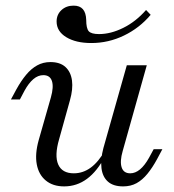

<svg xmlns="http://www.w3.org/2000/svg" viewBox="-20 -644 610 675"><path d="M205.6 11.3Q166.1 11.3 141.1 -9.3Q116.1 -29.8 109.3 -66.1Q102.4 -102.4 116.1 -151.6L158.9 -301.6Q169.4 -338.7 162.5 -359.3Q155.6 -379.8 132.3 -379.8Q113.7 -379.8 97.2 -365.7Q80.6 -351.6 66.1 -325L50 -294.4H18.5L37.1 -329Q54 -359.7 71.8 -381Q89.5 -402.4 110.5 -414.1Q131.5 -425.8 157.3 -425.8Q191.1 -425.8 210.1 -408.5Q229 -391.1 233.1 -360.9Q237.1 -330.6 225.8 -291.1L187.9 -154.8Q171 -96.8 184.7 -65.7Q198.4 -34.7 239.5 -34.7Q271.8 -34.7 299.2 -54.8Q326.6 -75 349.2 -115.3V-94.4Q321.8 -41.9 285.9 -15.3Q250 11.3 205.6 11.3ZM412.9 11.3Q378.2 11.3 359.3 -5.6Q340.3 -22.6 336.7 -53.2Q333.1 -83.9 343.5 -123.4L425.8 -414.5H496L411.3 -112.9Q400.8 -76.6 407.7 -55.6Q414.5 -34.7 437.9 -34.7Q455.6 -34.7 472.2 -48.4Q488.7 -62.1 504 -89.5L520.2 -119.4H550.8L532.3 -84.7Q516.1 -54.8 498.4 -33.1Q480.6 -11.3 460.1 0Q439.5 11.3 412.9 11.3ZM300.8 -492.7Q246.8 -492.7 212.9 -513.3Q179 -533.9 179 -568.5Q179 -592.7 196 -608.5Q212.9 -624.2 238.7 -624.2Q260.5 -624.2 271.4 -611.7Q282.3 -599.2 283.1 -574.2Q283.1 -544.4 291.9 -534.3Q300.8 -524.2 328.2 -524.2Q369.4 -524.2 413.3 -546Q457.3 -567.7 493.5 -608.9L509.7 -591.9Q470.2 -545.2 415.7 -519Q361.3 -492.7 300.8 -492.7Z"/></svg>

Font: Playfair 12pt Light
Style: Italic
Weight: 300
Italic angle: -15.6°
Designer: Claus Eggers Sørensen
Foundry: Claus Eggers Sørensen
Version: Version 2.000;gftools[0.9.28]